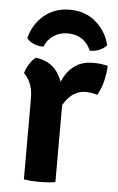

<svg xmlns="http://www.w3.org/2000/svg" viewBox="-52 -751 487 792"><g transform="rotate(5 191.5 -355.0)"><path d="M380.5 -496.5Q380.5 -472 372.5 -436.5Q364.5 -401 348 -373.5Q336.5 -377.5 325 -379Q313.5 -380.5 302 -381.5Q278 -381.5 259.5 -372Q241 -362.5 227 -346.2Q213 -330 202 -308.5Q191 -287 182.5 -263L166 -284Q168 -322.5 176.2 -361.2Q184.5 -400 201.5 -432.2Q218.5 -464.5 247.8 -484Q277 -503.5 320.5 -503.5Q339 -503.5 352.5 -501.8Q366 -500 380.5 -496.5ZM39.5 -436Q43.5 -453.5 56.2 -474Q69 -494.5 82.5 -504Q142.5 -496.5 172.5 -453.5Q202.5 -410.5 207.5 -343V0Q194 2.5 177 3.8Q160 5 142.5 5Q125.5 5 108.2 3.8Q91 2.5 77 0V-332.5Q77 -375 64.5 -400.5Q52 -426 39.5 -436ZM371 -581Q359.5 -567 340.2 -559.2Q321 -551.5 301 -552.5Q289.5 -582 264.5 -598.8Q239.5 -615.5 205.5 -615.5Q172 -615.5 147 -598.8Q122 -582 110 -552.5Q90 -551.5 70.8 -559.2Q51.5 -567 40.5 -581Q54 -638.5 98.2 -676Q142.5 -713.5 205.5 -713.5Q269 -713.5 313 -676Q357 -638.5 371 -581Z"/></g></svg>

Font: Signika SemiBold
Style: Regular
Weight: 600
Designer: Anna Giedry
Foundry: Anna Giedry
Version: Version 2.001